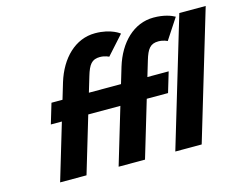

<svg xmlns="http://www.w3.org/2000/svg" viewBox="-115 -1059 1579 1244"><g transform="rotate(-15 675.0 -437.5)"><path d="M296.6 -513H222.6L182.2 -378H256.2L143.2 0H320.2L433.2 -378H648.6L535.6 0H712.6L825.6 -378H968.4L1008.8 -513H866L897.1 -617C918.3 -688 939.4 -718 993.9 -718C1029 -718 1053.8 -704 1053.8 -704L1145 -843C1120.1 -857 1073.5 -875 1003.3 -875C870.3 -875 767.5 -772 721.6 -622L689 -513H473.6L504.7 -617C526 -688 547 -718 601.5 -718C636.6 -718 661.4 -704 661.4 -704L773.8 -829C773.8 -829 719.8 -875 610.9 -875C477.9 -875 375.1 -772 329.2 -622ZM915.8 0H1092.8L1350.1 -860H1173.1Z"/></g></svg>

Font: Hussar
Style: BdSuprExtOblThree
Weight: 700
Foundry: Cannot Into Space Fonts
Version: Version 2.00